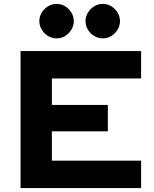

<svg xmlns="http://www.w3.org/2000/svg" viewBox="-20 -961 786 981"><path d="M85 -700H701V-560H245V-425H531V-290H245V-140H701V0H85ZM181 -853Q181 -876.2 193 -896.2Q205 -916.2 225 -928.6Q245 -941 269 -941Q293.8 -941 313.4 -928.6Q333 -916.2 345 -896.2Q357 -876.2 357 -853Q357 -829.8 345 -809.8Q333 -789.8 313.4 -777.4Q293.8 -765 269 -765Q245 -765 225 -777.4Q205 -789.8 193 -809.8Q181 -829.8 181 -853ZM417 -853Q417 -876.2 429 -896.2Q441 -916.2 461 -928.6Q481 -941 505 -941Q529.8 -941 549.4 -928.6Q569 -916.2 581 -896.2Q593 -876.2 593 -853Q593 -829.8 581 -809.8Q569 -789.8 549.4 -777.4Q529.8 -765 505 -765Q481 -765 461 -777.4Q441 -789.8 429 -809.8Q417 -829.8 417 -853Z"/></svg>

Font: Copperplate Sans CC
Style: Bold
Weight: 700
Designer: indestructible type*
Foundry: Cowboy Collective
Version: Version 1.000